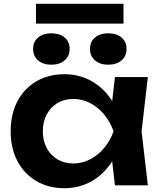

<svg xmlns="http://www.w3.org/2000/svg" viewBox="-20 -974 846 1009"><path d="M584 0 560 -208 587 -284 560 -359 584 -569H757L724 -284L757 0ZM628 -284Q612 -194 569.5 -126.5Q527 -59 462.5 -22Q398 15 318 15Q235 15 171 -22.5Q107 -60 71.5 -127.5Q36 -195 36 -284Q36 -374 71.5 -441.5Q107 -509 171 -546.5Q235 -584 318 -584Q398 -584 462.5 -547Q527 -510 570 -442.5Q613 -375 628 -284ZM205 -284Q205 -234 225.5 -196Q246 -158 282 -136.5Q318 -115 365 -115Q412 -115 453.5 -136.5Q495 -158 527 -196Q559 -234 577 -284Q559 -334 527 -372.5Q495 -411 453.5 -432.5Q412 -454 365 -454Q318 -454 282 -432.5Q246 -411 225.5 -372.5Q205 -334 205 -284ZM250 -634Q207 -634 180.5 -656.5Q154 -679 154 -717Q154 -755 180.5 -777Q207 -799 250 -799Q293 -799 319.5 -777Q346 -755 346 -717Q346 -679 319.5 -656.5Q293 -634 250 -634ZM549 -634Q506 -634 479.5 -656.5Q453 -679 453 -717Q453 -755 479.5 -777Q506 -799 549 -799Q592 -799 618.5 -777Q645 -755 645 -717Q645 -679 618.5 -656.5Q592 -634 549 -634ZM169 -850V-954H629V-850Z"/></svg>

Font: Unbounded Medium
Style: Regular
Weight: 500
Designer: Luke Prowse, Jean-Baptiste Morizot, Fátima Lázaro, Florian Runge
Foundry: NaN
Version: Version 1.700